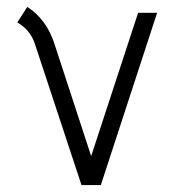

<svg xmlns="http://www.w3.org/2000/svg" viewBox="-20 -536 533 556"><path d="M30 -471 59 -516Q115 -480 138 -408L244 -84L380 -499H435L272 0H216L79 -415Q64 -452 30 -471Z"/></svg>

Font: Bellota
Style: Regular
Weight: 400
Designer: Kemie Guaida
Foundry: Kemie Guaida
Version: Version 1.000;PS 002.000;hotconv 1.0.70;makeotf.lib2.5.58329